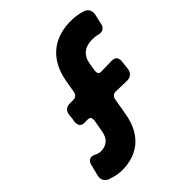

<svg xmlns="http://www.w3.org/2000/svg" viewBox="-204 -865 1006 1006"><g transform="rotate(-45 299.5 -362.0)"><path d="M11 -63C10 -58 9 -53 9 -48C9 -33 16 -14 40 -6L58 0C79 7 101 10 123 10C225 10 318 -43 342 -187L358 -280C361 -296 373 -306 388 -306L459 -304H474C497 -304 515 -319 518 -346L523 -393C523 -394 523 -395 523 -395L524 -400C524 -425 510 -435 486 -435L410 -433C391 -433 388 -442 388 -459L396 -506C405 -562 443 -586 492 -586C506 -586 520 -585 533 -582L535 -581C540 -580 545 -579 549 -579C564 -579 580 -586 585 -610L598 -667C599 -671 599 -675 599 -679C599 -696 590 -715 566 -722L547 -727C525 -732 503 -734 482 -734C372 -734 271 -680 244 -528L232 -458C229 -442 218 -432 202 -432H175C151 -432 133 -419 130 -392L128 -369L124 -346C124 -322 129 -306 157 -306H182C200 -306 203 -296 203 -280L190 -206C182 -161 153 -139 113 -139C101 -139 89 -142 77 -149C71 -152 65 -154 58 -154C43 -154 32 -145 27 -126Z"/></g></svg>

Font: Bangerz
Style: Bold
Weight: 700
Designer: vernon adams
Foundry: Vernon Adams
Version: Version 2.10;December 28, 2023;FontCreator 13.0.0.2683 64-bi